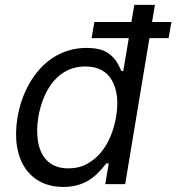

<svg xmlns="http://www.w3.org/2000/svg" viewBox="-20 -747 715 779"><path d="M51.1 -271.3Q57.2 -307.2 69.2 -342Q81.3 -376.8 99.1 -408Q116.8 -439.3 140.3 -465.7Q163.7 -492.2 192.8 -511.5Q221.9 -530.9 256.6 -541.7Q291.2 -552.6 331 -552.6Q383.9 -552.6 412.6 -535.2Q425.1 -527.7 433.8 -519.5Q442.5 -511.4 449.2 -502Q456 -492.5 461.5 -481.9Q467 -471.2 473 -458.8H480.1L502.5 -592.3H351.6L362.9 -657.7H513.1L524.9 -727.3H608.7L596.9 -657.7H675.4L664.1 -592.3H586.3L487.9 0H407L421.2 -83.8H411.2Q393.1 -60.4 374.8 -42.6Q356.5 -24.9 335.8 -13Q315 -1.1 290.7 5.1Q266.3 11.4 236.5 11.4Q185.4 11.4 146 -8.5Q106.5 -28.4 81.9 -65.2Q57.2 -101.9 48.8 -154.1Q40.5 -206.3 51.1 -271.3ZM135.3 -167.3Q139.9 -143.5 149.7 -124.5Q159.4 -105.5 174.5 -92Q189.6 -78.5 210.2 -71.2Q230.8 -63.9 257.1 -63.9Q300.4 -63.9 333.6 -82.2Q366.8 -100.5 390.8 -130.1Q414.8 -159.8 429.7 -197.1Q444.6 -234.4 451 -272.7Q466.3 -363.6 434.3 -420.8Q402.3 -477.3 325.3 -477.3Q285.5 -477.3 253.6 -461.5Q221.6 -445.7 198 -418Q174.4 -390.3 158.7 -353Q143.1 -315.7 135.7 -272.7Q126.1 -216.6 135.3 -167.3Z"/></svg>

Font: Inter P
Style: Italic
Weight: 400
Italic angle: -9.40001°
Designer: Rasmus Andersson
Foundry: rsms
Version: Version 3.018;git-588b23468